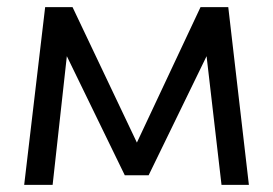

<svg xmlns="http://www.w3.org/2000/svg" viewBox="-20 -520 768 540"><path d="M107 -500H184L365 -119L544 -500H622L680 0H603L561 -362L398 -27H331L168 -362L128 0H48Z"/></svg>

Font: Bellota Text
Style: Bold
Weight: 700
Designer: Kemie Guaida
Foundry: Kemie Guaida
Version: Version 4.001